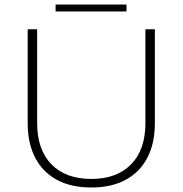

<svg xmlns="http://www.w3.org/2000/svg" viewBox="-20 -829 811 853"><path d="M145 -282Q145 -164 208.5 -99Q272 -34 386 -34Q499 -34 562.5 -99Q626 -164 626 -282V-699H668V-282Q668 -192 634.5 -128Q601 -64 538 -30Q475 4 386 4Q296 4 233 -30Q170 -64 136.5 -128Q103 -192 103 -282V-699H145ZM227 -809H542V-778H227Z"/></svg>

Font: Alexandria ExtraLight
Style: Regular
Weight: 250
Designer: Mohamed Gaber
Foundry: Kief Type Foundry
Version: Version 5.100